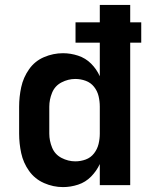

<svg xmlns="http://www.w3.org/2000/svg" viewBox="-20 -755 616 783"><path d="M237 8Q268 8 298.5 -2Q329 -12 351.5 -35Q374 -58 387 -86V0H511V-581H556V-664H511V-735H387V-664H288V-581H387V-444Q374 -473 351.5 -495.5Q329 -518 298.5 -528Q268 -538 237 -538Q197 -538 159.5 -522Q122 -506 98.5 -472.5Q75 -439 66.5 -399.5Q58 -360 58 -320V-210Q58 -170 66.5 -130.5Q75 -91 98.5 -58Q122 -25 159.5 -8.5Q197 8 237 8ZM287 -97Q258 -97 231 -111Q204 -125 192.5 -153Q181 -181 181 -210V-320Q181 -349 192.5 -377Q204 -405 231 -419Q258 -433 287 -433Q309 -433 329.5 -425.5Q350 -418 363.5 -401Q377 -384 382 -363Q387 -342 387 -320V-210Q387 -189 382 -168Q377 -147 363.5 -129.5Q350 -112 329.5 -104.5Q309 -97 287 -97Z"/></svg>

Font: Iosevka Sparkle
Style: Bold
Weight: 700
Designer: Belleve Invis
Foundry: Belleve Invis
Version: Version 4.5.0; ttfautohint (v1.8.3)